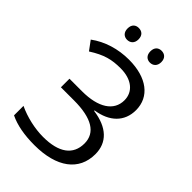

<svg xmlns="http://www.w3.org/2000/svg" viewBox="-262 -994 1106 1106"><g transform="rotate(45 290.5 -441.5)"><path d="M144.5 -845.2C144.5 -878.9 164.6 -893.1 188.5 -893.1C213.4 -893.1 233.9 -878.9 233.9 -845.2C233.9 -812.5 213.4 -796.9 188.5 -796.9C164.6 -796.9 144.5 -812.5 144.5 -845.2ZM330.6 -845.2C330.6 -878.9 350.6 -893.1 374.5 -893.1C398.4 -893.1 419.4 -878.9 419.4 -845.2C419.4 -812.5 398.4 -796.9 374.5 -796.9C350.6 -796.9 330.6 -812.5 330.6 -845.2ZM344.2 -373C463.4 -356.9 525.9 -296.4 525.9 -202.1C525.9 -68.8 421.9 9.8 240.2 9.8C157.2 9.8 89.4 -2.9 36.1 -28.8V-106C98.6 -76.2 175.3 -59.1 242.2 -59.1C371.1 -59.1 438 -109.4 438 -201.2C438 -288.6 364.3 -334 219.2 -334H112.8V-403.8H214.8C348.1 -403.8 424.8 -454.1 424.8 -540C424.8 -609.9 368.2 -654.8 278.8 -654.8C207 -654.8 157.2 -642.6 81.1 -594.2L40 -649.9C106 -698.7 189.9 -724.1 277.8 -724.1C424.3 -724.1 512.2 -654.8 512.2 -546.9C512.2 -453.1 449.2 -392.6 344.2 -377Z"/></g></svg>

Font: OpenSansEmoji
Style: Regular
Weight: 400
Foundry: MorbZ
Version: Version 1.000;PS 001.000;hotconv 1.0.70;makeotf.lib2.5.58329